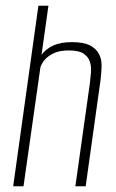

<svg xmlns="http://www.w3.org/2000/svg" viewBox="-20 -650 405 670"><path d="M26 0 114 -630H149L125 -459Q141 -480 166.5 -491.5Q192 -503 231 -503Q272 -503 294 -491.5Q316 -480 325.5 -461.5Q335 -443 334.5 -420Q334 -397 331 -372L279 0H243L294 -362Q296 -379 297.5 -398.5Q299 -418 293.5 -435Q288 -452 271.5 -463Q255 -474 220 -474Q187 -474 166 -463.5Q145 -453 134.5 -439.5Q124 -426 121 -415L62 0Z"/></svg>

Font: Alumni Sans Thin ExtraLight
Style: Italic
Weight: 250
Italic angle: -8°
Version: Version 1.016